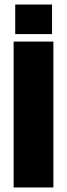

<svg xmlns="http://www.w3.org/2000/svg" viewBox="-20 -825 295 845"><path d="M47 -675V-805H209V-675ZM40 -642H215V0H40Z"/></svg>

Font: Teko
Style: Bold
Weight: 700
Designer: Manushi Parikh, Jonny Pinhorn
Foundry: Indian Type Foundry
Version: Version 1.106;PS 1.0;hotconv 1.0.78;makeotf.lib2.5.61930; tt